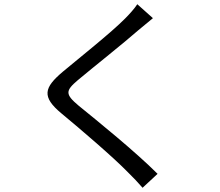

<svg xmlns="http://www.w3.org/2000/svg" viewBox="-20 -824 1040 909"><path d="M704 -738 630 -804C618 -785 593 -757 573 -737C505 -668 353 -548 278 -485C188 -409 176 -366 271 -287C364 -210 516 -80 586 -8C611 16 634 41 655 65L726 -1C620 -107 443 -250 352 -324C288 -378 289 -394 349 -445C423 -507 567 -621 635 -681C652 -695 683 -721 704 -738Z"/></svg>

Font: Noto Sans CJK JP
Style: Regular
Weight: 400
Designer: Ryoko NISHIZUKA 西塚涼子 (kana, bopomofo & ideographs); Paul D. Hunt (Latin, Greek & Cyrillic); Sandoll Communications 산돌커뮤니
Foundry: Adobe
Version: Version 2.004;hotconv 1.0.118;makeotfexe 2.5.65603